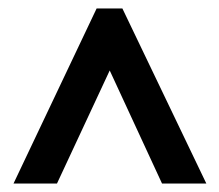

<svg xmlns="http://www.w3.org/2000/svg" viewBox="-20 -733 520 455"><path d="M12 -298 209 -713H270L469 -298H364L240 -566L115 -298Z"/></svg>

Font: Noto Sans Lao UI ExtCond SemBd
Style: Regular
Weight: 600
Width: 2
Designer: Monotype Design Team
Foundry: Monotype Imaging Inc.
Version: Version 2.000; ttfautohint (v1.8.4.7-5d5b)